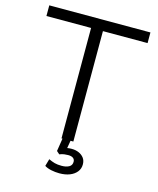

<svg xmlns="http://www.w3.org/2000/svg" viewBox="-130 -796 891 1080"><g transform="rotate(15 315.5 -256.0)"><path d="M281 0V-643H21V-705H610V-643H350V0ZM320 193Q296 193 272 188Q248 183 233 173L245 131Q264 140 280.5 144.5Q297 149 321 149Q348 149 364.5 139.5Q381 130 381 110Q381 96 371 88.5Q361 81 342 81Q332 81 319.5 82.5Q307 84 292 90L275 75L290 -20H337L324 56L302 49Q314 46 327 44Q340 42 352 42Q375 42 393.5 50Q412 58 423.5 73Q435 88 435 111Q435 136 420 154.5Q405 173 379.5 183Q354 193 320 193Z"/></g></svg>

Font: Nunito Sans 8pt Light
Style: Regular
Weight: 300
Version: Version 3.101;gftools[0.9.27]